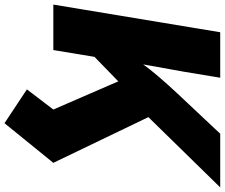

<svg xmlns="http://www.w3.org/2000/svg" viewBox="-92 -676 980 837"><g transform="rotate(90 398.5 -258.0)"><path d="M170.9 -123.5 201.2 -303.7Q229 -347.2 254.9 -383.3Q280.8 -419.4 312.3 -456.3Q343.8 -493.2 387.7 -540.5L563.5 -727.5H797.4L431.2 -353L413.6 -359.4ZM0.5 0 121.1 -727.5H319.3L293.5 -571.3L255.9 -361.8L242.7 -265.6L198.7 0ZM517.6 212.9 370.1 115.2 458 0 331.1 -292.5 479.5 -438.5 690.4 0Z"/></g></svg>

Font: Inter 17pt Black
Style: Italic
Weight: 900
Italic angle: -9.3988°
Version: Version 4.001;git-66647c0bb